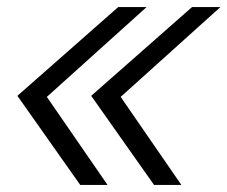

<svg xmlns="http://www.w3.org/2000/svg" viewBox="-20 -521 641 541"><path d="M393 -501 112 -248 283 0H206L29 -251L313 -501ZM601 -501 320 -248 491 0H414L237 -251L521 -501Z"/></svg>

Font: Red Hat Display
Style: Italic
Weight: 400
Italic angle: -12°
Designer: Pentagram, MCKL
Foundry: Pentagram, MCKL
Version: Version 1.023; ttfautohint (v1.8.3)